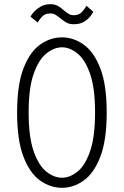

<svg xmlns="http://www.w3.org/2000/svg" viewBox="-20 -884 590 915"><path d="M275.5 11Q220 11 171.2 -23.5Q122.5 -58 92 -136.8Q61.5 -215.5 61.5 -348Q61.5 -480 92 -558.5Q122.5 -637 171.2 -671.5Q220 -706 275.5 -706Q330 -706 378.8 -671.5Q427.5 -637 458 -558.5Q488.5 -480 488.5 -348Q488.5 -215.5 458 -136.8Q427.5 -58 378.8 -23.5Q330 11 275.5 11ZM275.5 -37Q313 -37 349.2 -66Q385.5 -95 409.2 -163Q433 -231 433 -348Q433 -464.5 409.2 -532.2Q385.5 -600 349.2 -629.2Q313 -658.5 275.5 -658.5Q237.5 -658.5 201 -629.2Q164.5 -600 140.5 -532.2Q116.5 -464.5 116.5 -348Q116.5 -231 140.5 -163Q164.5 -95 201 -66Q237.5 -37 275.5 -37ZM332 -768.5Q309 -768.5 294.2 -777.8Q279.5 -787 267.5 -797Q256.5 -806 245.5 -813Q234.5 -820 220 -820Q193.5 -820 179.2 -803.5Q165 -787 159.5 -776.5L125.5 -804.5Q128 -811.5 140.2 -825.8Q152.5 -840 172.8 -852Q193 -864 219.5 -864Q242.5 -864 257.2 -855Q272 -846 283.5 -835.5Q294.5 -826 305.5 -818.8Q316.5 -811.5 331.5 -811.5Q357.5 -811.5 372 -828.5Q386.5 -845.5 392 -856.5L424.5 -828Q421.5 -821 410.8 -806.8Q400 -792.5 380.5 -780.5Q361 -768.5 332 -768.5Z"/></svg>

Font: Trispace SemiCondensed ExtraLight
Style: Regular
Weight: 200
Width: 4
Designer: Tyler Finck
Foundry: Etcetera Type Company
Version: Version 1.210; ttfautohint (v1.8.3)